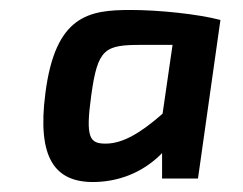

<svg xmlns="http://www.w3.org/2000/svg" viewBox="-20 -631 487 385"><path d="M242 -611C159 -611 91 -601 71 -444C54 -314 90 -265 169 -266C228 -267 274 -292 305 -324V-273H377L422 -591C376 -603 298 -611 242 -611ZM163 -440C176 -534 190 -541 264 -541H326L306 -403C264 -366 227 -343 192 -343C160 -343 151 -354 163 -440Z"/></svg>

Font: Exo 2 Semi Bold
Style: Italic
Weight: 600
Italic angle: -8°
Designer: Natanael Gama
Version: Version 1.001;PS 001.001;hotconv 1.0.88;makeotf.lib2.5.64775